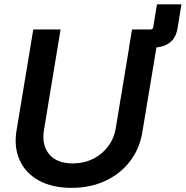

<svg xmlns="http://www.w3.org/2000/svg" viewBox="-20 -865 867 896"><path d="M582 -643.1 596.2 -727.5H682.1Q693.4 -727.5 695.3 -738.8L712.4 -844.7H826.7L808.6 -733.4Q801.8 -690.9 775.6 -668.9Q749.5 -647 710 -643.6L644 -247.1Q631.3 -169.9 586.2 -111.6Q541 -53.2 471.2 -20.8Q401.4 11.7 314 11.7Q223.1 11.7 161.1 -22.7Q99.1 -57.1 71.8 -117.7Q44.4 -178.2 57.1 -255.4L135.3 -727.5H262.7L185.1 -257.3Q173.8 -188 209.5 -145.3Q245.1 -102.5 319.3 -102.5Q372.1 -102.5 414.8 -124Q457.5 -145.5 485.1 -182.6Q512.7 -219.7 520 -265.6L582.5 -643.1Z"/></svg>

Font: Inter Display SemiBold
Style: Italic
Weight: 600
Italic angle: -9.39999°
Designer: Rasmus Andersson
Foundry: rsms
Version: Version 4.000;git-a52131595